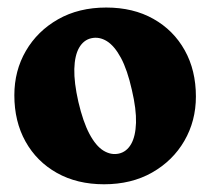

<svg xmlns="http://www.w3.org/2000/svg" viewBox="-20 -473 550 502"><path d="M257.7 -453.3Q328.5 -453.3 381.1 -423.6Q433.8 -393.9 463 -341.5Q492.2 -289.2 492.2 -220.6Q492.2 -156.8 462 -104.7Q431.8 -52.6 377.7 -21.9Q323.7 8.8 252 8.8Q181.6 8.8 128.7 -20.9Q75.9 -50.6 46.7 -103Q17.5 -155.4 17.5 -223.9Q17.5 -288.2 47.7 -340Q77.9 -391.9 131.9 -422.6Q186 -453.3 257.7 -453.3ZM291.1 -71.5Q311.1 -76.1 322.8 -96.3Q334.4 -116.5 335.6 -151.8Q336.7 -187.2 324.8 -237.8Q313 -290.4 296.2 -321.7Q279.3 -353 259.4 -365.4Q239.4 -377.7 218.6 -373Q198.6 -368.5 186.9 -348.3Q175.3 -328.1 174.3 -292.7Q173.4 -257.3 184.9 -206.7Q197.1 -154.5 213.8 -123Q230.5 -91.5 250.4 -79.2Q270.4 -66.9 291.1 -71.5Z"/></svg>

Font: Fraunces 144pt S100 Black
Style: Regular
Weight: 900
Version: Version 1.000